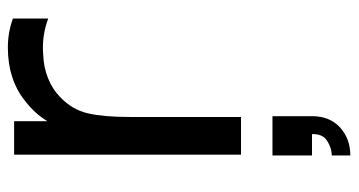

<svg xmlns="http://www.w3.org/2000/svg" viewBox="-226 -392 889 476"><g transform="rotate(-90 218.0 -153.5)"><path d="M410.5 -565.5V-478Q367.5 -494 323 -490.5Q290 -489.5 262.8 -478.5Q235.5 -467.5 216.5 -449Q184.5 -419 175.5 -379.5Q166.5 -340.5 166.5 -276V0H73V-562.5H156V-480Q174.5 -511 206.5 -535.5Q259.5 -578 338.5 -578Q376.5 -578 410.5 -565.5ZM71 78H168.5V176Q168.5 220 140.5 245.5Q112.5 271 71 271V225Q89 225 106.5 214Q125 203 124 176H71Z"/></g></svg>

Font: Russisch Sans Medium
Style: Regular
Weight: 500
Width: 4
Designer: Michael Sharanda (font) & Cristiano Sobral (main changes)
Foundry: Michael Sharanda
Version: Version 2.00;September 8, 2020;FontCreator 13.0.0.2681 64-bi